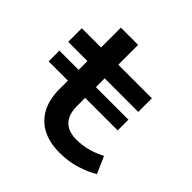

<svg xmlns="http://www.w3.org/2000/svg" viewBox="-162 -742 897 897"><g transform="rotate(45 286.0 -294.0)"><path d="M16 -252V-323H472V-252ZM352 14Q287 14 240 -10.5Q193 -35 168 -82Q143 -129 143 -198V-602H257V-198Q257 -160 269.5 -135Q282 -110 306 -97.5Q330 -85 364 -85Q409 -85 445.5 -96Q482 -107 511 -123L548 -39Q513 -18 463.5 -2Q414 14 352 14ZM16 -381V-471H479V-381Z"/></g></svg>

Font: BioRhyme SemiExpanded Medium
Style: Regular
Weight: 500
Width: 6
Designer: Aoife Mooney
Foundry: Aoife Mooney Type
Version: Version 1.600;gftools[0.9.33]